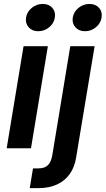

<svg xmlns="http://www.w3.org/2000/svg" viewBox="-20 -759 541 983"><path d="M14.2 0 100.6 -522.5H225.1L138.7 0ZM175.8 -599.1Q144.5 -599.1 126.7 -619.4Q108.9 -639.6 113.3 -668.9Q118.2 -698.7 142.8 -718.8Q167.5 -738.8 198.7 -738.8Q230 -738.8 247.8 -718.8Q265.6 -698.7 260.7 -668.9Q256.3 -639.6 231.7 -619.4Q207 -599.1 175.8 -599.1ZM339.8 -522.5H464.4L369.6 48.3Q361.8 97.2 336.9 132.1Q312 167 271.7 185.5Q231.4 204.1 177.2 204.1H132.3L148.9 103H177.2Q208.5 103 225.1 86.9Q241.7 70.8 247.6 36.6ZM415 -599.1Q383.8 -599.1 366 -619.4Q348.1 -639.6 352.5 -668.9Q357.4 -698.7 382.1 -718.8Q406.7 -738.8 438 -738.8Q469.2 -738.8 487.1 -718.8Q504.9 -698.7 500 -668.9Q495.6 -639.6 470.9 -619.4Q446.3 -599.1 415 -599.1Z"/></svg>

Font: Inter 28pt SemiBold
Style: Italic
Weight: 600
Italic angle: -9.3988°
Designer: Rasmus Andersson
Foundry: rsms
Version: Version 4.001;git-66647c0bb